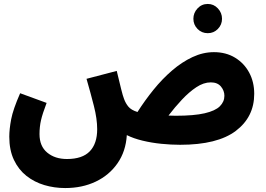

<svg xmlns="http://www.w3.org/2000/svg" viewBox="-20 -720 1345 972"><path d="M310 232Q255 232 204.5 217Q154 202 114 170.5Q74 139 50.5 89.5Q27 40 27 -28Q27 -66 36.5 -116Q46 -166 82 -248L216 -199Q195 -144 187.5 -111Q180 -78 180 -41Q180 20 219 52.5Q258 85 319 85Q397 85 434.5 46Q472 7 472 -66Q472 -118 455.5 -183Q439 -248 418 -321L571 -361Q585 -303 593.5 -268.5Q602 -234 608 -219Q616 -197 630 -180Q644 -163 676 -153Q713 -211 757 -265.5Q801 -320 851 -363Q901 -406 954.5 -431Q1008 -456 1063 -456Q1124 -456 1170 -428Q1216 -400 1241.5 -352.5Q1267 -305 1267 -245Q1267 -128 1174 -57.5Q1081 13 892 13Q846 13 796.5 8Q747 3 701.5 -8Q656 -19 622 -36Q617 46 575 106.5Q533 167 464.5 199.5Q396 232 310 232ZM1047 -303Q1011 -303 974 -278.5Q937 -254 901 -215.5Q865 -177 833 -135Q850 -134 869 -134Q962 -134 1016 -146.5Q1070 -159 1093 -182Q1116 -205 1116 -235Q1116 -261 1098.5 -282Q1081 -303 1047 -303ZM1032 -552Q1001 -552 980 -573.5Q959 -595 959 -625Q959 -655 980 -677.5Q1001 -700 1032 -700Q1062 -700 1083 -677.5Q1104 -655 1104 -625Q1104 -595 1083 -573.5Q1062 -552 1032 -552Z"/></svg>

Font: Noto Sans Arabic Cond ExtBd
Style: Regular
Weight: 800
Width: 3
Designer: Monotype Design Team, Nadine Chahine, Nizar Qandah and Khaled Hosny
Foundry: Monotype Imaging Inc.
Version: Version 2.012; ttfautohint (v1.8.4.7-5d5b)